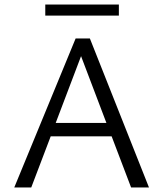

<svg xmlns="http://www.w3.org/2000/svg" viewBox="-20 -828 721 848"><path d="M473 -226H204L118 0H43L314 -658H377L638 0H559ZM180 -808H505V-759H180ZM450 -285 338 -580 226 -285Z"/></svg>

Font: LXGW Bright GB
Style: Regular
Weight: 400
Designer: Christian Thalmann (Catharsis Fonts)
Foundry: LXGW / Christian Thalmann (Catharsis Fonts) / Fontworks Inc.
Version: Version 5.510